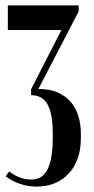

<svg xmlns="http://www.w3.org/2000/svg" viewBox="-20 -515 349 710"><path d="M116 175Q84 175 54 165Q24 155 1 137L14 119Q53 149 95 149Q138 149 156.5 110Q175 71 175 -2V-23Q175 -94 156 -128.5Q137 -163 95 -163V-185L207 -404H9V-495H271V-473L122 -186Q164 -186 193.5 -173Q223 -160 242 -137.5Q261 -115 270 -85Q279 -55 279 -22V-3Q279 39 267 72Q255 105 233 128Q211 151 181.5 163Q152 175 116 175Z"/></svg>

Font: Moniqa Extra Bold Narrow Heading
Style: Regular
Weight: 800
Width: 4
Designer: Rajesh Rajput
Foundry: Rajesh Rajput
Version: Version 1.000;December 15, 2022;FontCreator 14.0.0.2794 32-b